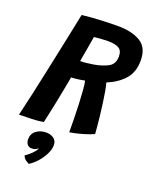

<svg xmlns="http://www.w3.org/2000/svg" viewBox="-167 -757 888 1109"><g transform="rotate(20 277.0 -202.0)"><path d="M-0.5 13Q14.5 -49.5 32 -128.8Q49.5 -208 68.2 -296.2Q87 -384.5 106 -475.2Q125 -566 142.5 -651.5Q170 -655 208.2 -657.8Q246.5 -660.5 287 -662Q327.5 -663.5 362 -663.5Q447.5 -663.5 500.5 -632Q553.5 -600.5 553.5 -520Q553.5 -449.5 514.5 -405.2Q475.5 -361 410 -334Q415.5 -316 421 -284.8Q426.5 -253.5 431.5 -216.5Q436.5 -179.5 440.8 -142.8Q445 -106 447.5 -76.5Q450 -47 451 -32Q426.5 -20.5 395.2 -11.2Q364 -2 338.8 3.5Q313.5 9 307 9.5Q307 -26 306.2 -71.8Q305.5 -117.5 303.5 -163.5Q301.5 -209.5 298.5 -246.8Q295.5 -284 291 -302.5Q268 -297.5 244.5 -294.8Q221 -292 208.5 -292Q207 -281.5 202 -255Q197 -228.5 190.2 -193.5Q183.5 -158.5 175.8 -121.2Q168 -84 161 -51Q154 -18 149 4Q121.5 9.5 78.5 11.2Q35.5 13 -0.5 13ZM225.5 -398.5Q257.5 -398.5 306 -406.5Q358.5 -415.5 392.8 -434.5Q427 -453.5 427 -500Q427 -536.5 404.2 -549.2Q381.5 -562 338 -562Q327.5 -562 309.5 -561Q291.5 -560 275.2 -558.5Q259 -557 252.5 -556Q251 -545.5 247.2 -523.2Q243.5 -501 239 -475.5Q234.5 -450 230.8 -428.8Q227 -407.5 225.5 -398.5ZM149.5 261Q144.5 259 130.2 249.5Q116 240 110.5 222.5Q120.5 217 134.8 204.8Q149 192.5 160 179.8Q171 167 172 159Q172.5 157 172.5 155.5Q168 162 159 166.8Q150 171.5 135.5 171.5Q116 171.5 106.8 158.8Q97.5 146 97.5 128Q97.5 94.5 122.5 75.2Q147.5 56 184 56Q210 56 229.5 69.5Q249 83 249 110Q249 136.5 234.5 165.5Q220 194.5 197.5 220Q175 245.5 149.5 261Z"/></g></svg>

Font: Grandstander SemiBold
Style: Italic
Weight: 600
Italic angle: -15°
Designer: Tyler Finck
Foundry: Etcetera Type Co
Version: Version 1.200; ttfautohint (v1.8.3)